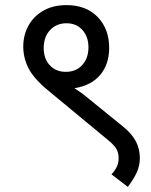

<svg xmlns="http://www.w3.org/2000/svg" viewBox="-20 -652 591 751"><path d="M71 -470Q71 -515 91.5 -552Q112 -589 150 -610.5Q188 -632 240 -632Q317 -632 362 -585.5Q407 -539 407 -465Q407 -400 371.5 -358.5Q336 -317 271 -307Q282 -300 293.5 -292Q305 -284 317 -274L460 -158Q496 -129 511.5 -99Q527 -69 527 -34Q527 -3 514.5 23.5Q502 50 480 79L416 30Q430 15 437 0Q444 -15 444 -34Q444 -54 435.5 -69Q427 -84 404 -103L166 -300Q111 -346 91 -386Q71 -426 71 -470ZM151 -464Q151 -422 175 -396.5Q199 -371 237 -371Q278 -371 302 -398Q326 -425 326 -467Q326 -508 302.5 -534.5Q279 -561 240 -561Q201 -561 176 -534.5Q151 -508 151 -464Z"/></svg>

Font: Go Noto Kurrent-Regular
Style: Regular
Weight: 400
Designer: Monotype Design Team
Foundry: Monotype Imaging Inc.
Version: Version 2.012; ttfautohint (v1.8.4.7-5d5b)